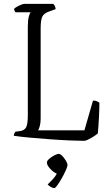

<svg xmlns="http://www.w3.org/2000/svg" viewBox="-20 -724 568 987"><path d="M414 0Q387 0 339.5 -2Q292 -4 237.5 -8Q183 -12 133.5 -16.5Q84 -21 51 -26Q51 -33 54 -38.5Q57 -44 59 -47L82 -50Q106 -53 114.5 -70Q123 -87 123 -130V-587Q123 -620 128 -638Q133 -656 137 -661H60Q57 -663 54.5 -670Q52 -677 52 -678Q56 -683 66.5 -689Q77 -695 88 -699.5Q99 -704 104 -704H254Q258 -700 261.5 -694Q265 -688 266 -677L230 -664Q205 -655 197 -637.5Q189 -620 189 -577V-114Q189 -92 184.5 -76Q180 -60 176 -54H414L458 -207Q472 -207 479.5 -203Q487 -199 491 -196Q491 -169 489 -126.5Q487 -84 483 -38Q470 -27 448.5 -14.5Q427 -2 414 0ZM260 243Q251 243 241 237Q231 231 225 224Q237 213 250.5 198.5Q264 184 272 169Q254 161 237.5 143Q221 125 221 111Q221 103 233 92.5Q245 82 259.5 74.5Q274 67 282 67Q290 67 300.5 78Q311 89 319 102.5Q327 116 327 125Q327 132 318.5 151Q310 170 298 191.5Q286 213 275 228Q264 243 260 243Z"/></svg>

Font: Texturina Thin
Style: Regular
Weight: 100
Designer: Guillermo Torres Carreño
Foundry: Omnibus-Type
Version: Version 1.002; ttfautohint (v1.8.3)